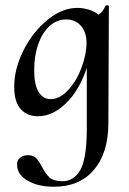

<svg xmlns="http://www.w3.org/2000/svg" viewBox="-20 -429 489 730"><path d="M387 -409Q394 -409 394 -405L392 43Q391 154 336.5 217.5Q282 281 185 281Q124 281 84.5 257.5Q45 234 45 198Q44 180 56.5 170.5Q69 161 86 161Q106 161 116.5 171.5Q127 182 139 204Q153 232 168.5 246Q184 260 217 260Q260 260 284.5 219Q309 178 310 66V-171Q282 -86 231 -36.5Q180 13 124 13Q83 13 58.5 -14.5Q34 -42 34 -99Q34 -167 69 -237Q104 -307 160 -353Q216 -399 274 -399Q295 -399 317 -392.5Q339 -386 355 -373Q372 -385 381 -407Q382 -409 387 -409ZM231 -355Q196 -355 168.5 -330Q141 -305 125.5 -261.5Q110 -218 110 -163Q110 -106 127 -79Q144 -52 172 -52Q207 -52 239 -86.5Q271 -121 290 -172Q309 -223 309 -266Q309 -306 288 -330.5Q267 -355 231 -355Z"/></svg>

Font: Cormorant Upright SemiBold
Style: Regular
Weight: 600
Designer: Christian Thalmann (Catharsis Fonts)
Foundry: Catharsis Fonts
Version: Version 3.302